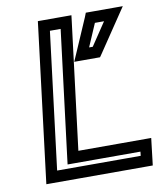

<svg xmlns="http://www.w3.org/2000/svg" viewBox="-80 -738 696 828"><g transform="rotate(-10 268.0 -324.5)"><path d="M525 0 533 -68 536 -93H511H217L286 -649L289 -674H264H167H142L139 -649L59 0L56 25H81H497H522L525 0ZM478 -25H112L186 -624H233L164 -68L161 -43H186H480L478 -25ZM472 -674H371H352L345 -656L280 -506L266 -474H300H364H379L388 -487L489 -637L514 -674H472ZM423 -624 356 -524H340L383 -624H423Z"/></g></svg>

Font: Gamestation Text Outline
Style: Italic
Weight: 400
Designer: Jonas Hecksher
Foundry: Jonas Hecksher, Playtypeª, e-types AS
Version: Version 1.003